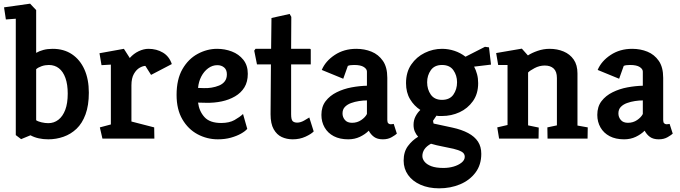

<svg xmlns="http://www.w3.org/2000/svg" viewBox="-20 -755 3704 1046"><path d="M95 3 66 -19V-653L12 -649L2 -715L144 -735L177 -700V-467Q194 -477 216.5 -483Q239 -489 267 -489Q328 -489 372 -459.5Q416 -430 440 -376.5Q464 -323 464 -250Q464 -181 446 -132Q428 -83 397 -53.5Q366 -24 326 -10Q286 4 243 4Q215 4 190.5 -1.5Q166 -7 146 -18ZM243 -84Q274 -84 298 -102.5Q322 -121 335.5 -156.5Q349 -192 349 -245Q349 -295 336.5 -330Q324 -365 301 -383Q278 -401 246 -401Q226 -401 207 -394.5Q188 -388 177 -378V-100Q187 -93 206.5 -88.5Q226 -84 243 -84Z M538 0 524 -61 584 -77V-403L533 -400L522 -465L655 -489L687 -439Q708 -463 735.5 -476Q763 -489 789 -489Q833 -489 867.5 -468.5Q902 -448 916 -406L803 -347L772 -396Q759 -396 741 -386Q723 -376 709.5 -352.5Q696 -329 696 -290V-93L820 -61L821 0Z M1167 4Q1108 4 1056.5 -23.5Q1005 -51 973.5 -105Q942 -159 942 -238Q942 -323 974 -378.5Q1006 -434 1057 -461.5Q1108 -489 1163 -489Q1205 -489 1243 -474.5Q1281 -460 1305.5 -429.5Q1330 -399 1330 -353Q1330 -309 1311.5 -279Q1293 -249 1260.5 -230Q1228 -211 1187.5 -202.5Q1147 -194 1103 -195L1059 -196Q1065 -149 1094 -117Q1123 -85 1185 -85Q1229 -85 1257.5 -101Q1286 -117 1304 -134L1327 -53Q1316 -40 1293 -27Q1270 -14 1238 -5Q1206 4 1167 4ZM1059 -276 1090 -275Q1110 -274 1132 -277.5Q1154 -281 1173.5 -289Q1193 -297 1204.5 -312Q1216 -327 1216 -350Q1216 -375 1201 -387.5Q1186 -400 1164 -400Q1137 -400 1114 -383Q1091 -366 1076.5 -338Q1062 -310 1059 -276Z M1575 4Q1542 4 1515 -8.5Q1488 -21 1471 -51Q1454 -81 1454 -133L1456 -404H1380L1365 -479L1372 -489H1457L1459 -657L1558 -679L1567 -663L1566 -489H1668Q1673 -489 1673 -483V-404H1566V-133Q1566 -103 1574.5 -95Q1583 -87 1599 -87Q1617 -87 1636.5 -98Q1656 -109 1665 -115L1689 -39Q1676 -25 1644.5 -10.5Q1613 4 1575 4Z M1877 4Q1831 4 1798.5 -13Q1766 -30 1748.5 -60.5Q1731 -91 1731 -129Q1731 -174 1754 -204Q1777 -234 1814.5 -252.5Q1852 -271 1895 -279Q1938 -287 1979 -288V-365Q1979 -379 1962 -390Q1945 -401 1910 -401Q1901 -401 1891 -400Q1881 -399 1875 -396L1850 -326L1733 -374Q1753 -422 1803.5 -455.5Q1854 -489 1921 -489Q1966 -489 2004 -473.5Q2042 -458 2066 -423.5Q2090 -389 2090 -331V-101Q2090 -88 2095.5 -83Q2101 -78 2109 -78Q2114 -78 2119 -79Q2124 -80 2125 -80L2142 -27Q2135 -20 2114.5 -8Q2094 4 2066 4Q2036 4 2018 -9Q2000 -22 1989 -43Q1969 -23 1940.5 -9.5Q1912 4 1877 4ZM1898 -86Q1926 -86 1948 -101Q1970 -116 1979 -134V-208Q1959 -208 1936 -204.5Q1913 -201 1892.5 -193.5Q1872 -186 1859 -172.5Q1846 -159 1846 -137Q1846 -117 1859 -101.5Q1872 -86 1898 -86Z M2372 271Q2315 271 2271 251.5Q2227 232 2203 198Q2179 164 2179 120Q2179 72 2202.5 40.5Q2226 9 2258 -10Q2247 -22 2240 -38Q2233 -54 2233 -75Q2233 -100 2243.5 -120.5Q2254 -141 2270 -156Q2236 -178 2214 -214.5Q2192 -251 2192 -302Q2192 -362 2220.5 -403.5Q2249 -445 2294 -467Q2339 -489 2388 -489Q2423 -489 2456 -478Q2489 -467 2516 -446L2622 -500L2644 -497L2655 -403L2563 -392Q2573 -373 2579 -350.5Q2585 -328 2585 -302Q2585 -244 2556.5 -204Q2528 -164 2483.5 -143.5Q2439 -123 2388 -123Q2380 -123 2372.5 -123Q2365 -123 2358 -125L2339 -97L2342 -82L2444 -60Q2495 -49 2530.5 -30Q2566 -11 2584 16.5Q2602 44 2602 83Q2602 143 2570.5 185Q2539 227 2487 249Q2435 271 2372 271ZM2396 160Q2425 160 2451 152.5Q2477 145 2494.5 131Q2512 117 2512 99Q2512 81 2495 71.5Q2478 62 2450.5 55.5Q2423 49 2390.5 43Q2358 37 2328 28Q2304 41 2292.5 58Q2281 75 2281 95Q2281 111 2293 126Q2305 141 2330 150.5Q2355 160 2396 160ZM2388 -211Q2430 -211 2450 -239.5Q2470 -268 2470 -307Q2470 -344 2450 -372.5Q2430 -401 2388 -401Q2347 -401 2327 -372.5Q2307 -344 2307 -307Q2307 -268 2327 -239.5Q2347 -211 2388 -211Z M2699 0 2689 -61 2745 -74V-401H2694L2683 -466L2823 -490L2856 -453Q2877 -467 2909 -478Q2941 -489 2974 -489Q3016 -489 3050.5 -474.5Q3085 -460 3105.5 -430.5Q3126 -401 3126 -355V-71L3182 -61L3181 0H2963L2962 -61L3014 -72V-330Q3014 -365 2996.5 -381.5Q2979 -398 2948 -398Q2919 -398 2892.5 -384Q2866 -370 2857 -360V-72L2915 -60L2914 0Z M3380 4Q3334 4 3301.5 -13Q3269 -30 3251.5 -60.5Q3234 -91 3234 -129Q3234 -174 3257 -204Q3280 -234 3317.5 -252.5Q3355 -271 3398 -279Q3441 -287 3482 -288V-365Q3482 -379 3465 -390Q3448 -401 3413 -401Q3404 -401 3394 -400Q3384 -399 3378 -396L3353 -326L3236 -374Q3256 -422 3306.5 -455.5Q3357 -489 3424 -489Q3469 -489 3507 -473.5Q3545 -458 3569 -423.5Q3593 -389 3593 -331V-101Q3593 -88 3598.5 -83Q3604 -78 3612 -78Q3617 -78 3622 -79Q3627 -80 3628 -80L3645 -27Q3638 -20 3617.5 -8Q3597 4 3569 4Q3539 4 3521 -9Q3503 -22 3492 -43Q3472 -23 3443.5 -9.5Q3415 4 3380 4ZM3401 -86Q3429 -86 3451 -101Q3473 -116 3482 -134V-208Q3462 -208 3439 -204.5Q3416 -201 3395.5 -193.5Q3375 -186 3362 -172.5Q3349 -159 3349 -137Q3349 -117 3362 -101.5Q3375 -86 3401 -86Z"/></svg>

Font: Kreon SemiBold
Style: Regular
Weight: 600
Designer: Julia Petretta
Foundry: Julia Petretta and Eli Heuer
Version: Version 2.002